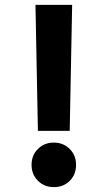

<svg xmlns="http://www.w3.org/2000/svg" viewBox="-20 -765 440 785"><path d="M125 -745H275L265 -230H135ZM200 -182Q239 -182 265 -156Q291 -130 291 -91Q291 -52 265.5 -26Q240 0 200 0Q161 0 135 -26Q109 -52 109 -91Q109 -130 135 -156Q161 -182 200 -182Z"/></svg>

Font: Evergrow Sans 
Style: ExtraBold
Weight: 800
Foundry: 10Web
Version: Version 1.000